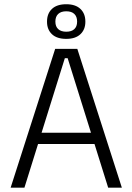

<svg xmlns="http://www.w3.org/2000/svg" viewBox="-20 -864 610 884"><path d="M29 0 234 -639H336L541 0H478L291.5 -596H278.5L92.5 0ZM138.5 -201V-253H431V-201ZM196.5 -763.5V-765Q196.5 -801.5 219.2 -823Q242 -844.5 285 -844.5Q327.5 -844.5 350.2 -823Q373 -801.5 373 -765V-763.5Q373 -728 350.2 -706.5Q327.5 -685 285 -685Q242 -685 219.2 -706.5Q196.5 -728 196.5 -763.5ZM235 -764Q235 -742 248 -730Q261 -718 285 -718Q309.5 -718 322.2 -730Q335 -742 335 -764V-765Q335 -787.5 322.2 -799.8Q309.5 -812 285 -812Q261 -812 248 -799.8Q235 -787.5 235 -765Z"/></svg>

Font: Anek Tamil Medium Light
Style: Regular
Weight: 300
Version: Version 1.003